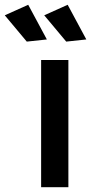

<svg xmlns="http://www.w3.org/2000/svg" viewBox="-87 -783 391 803"><path d="M31 -763 109 -618 25 -609 -67 -719ZM196 -763 274 -618 190 -609 98 -719ZM85 -532H199V0H85Z"/></svg>

Font: Montserrat-Arabic
Style: Regular
Weight: 400
Designer: Mohamed Gaber
Foundry: Kief Type Foundry
Version: Version 5.008;PS 005.008;hotconv 1.0.88;makeotf.lib2.5.64775